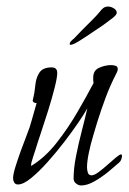

<svg xmlns="http://www.w3.org/2000/svg" viewBox="-20 -557 393 587"><path d="M228 10Q220 10 212.5 4Q205 -2 205 -11Q205 -42 212.5 -80Q220 -118 230 -156.5Q240 -195 247 -226Q239 -211 220 -183Q201 -155 176 -122.5Q151 -90 124.5 -60.5Q98 -31 74.5 -12Q51 7 35 7Q27 7 23.5 1Q20 -5 20 -12Q20 -24 27 -46.5Q34 -69 43.5 -95.5Q53 -122 62.5 -146Q72 -170 76 -186L92 -242H90Q87 -242 83.5 -244Q80 -246 80 -250Q80 -251 80.5 -252Q81 -253 81 -254Q86 -274 88 -296.5Q90 -319 100.5 -335Q111 -351 138 -351Q155 -351 155 -334Q155 -320 147 -288.5Q139 -257 127.5 -220Q116 -183 105 -150.5Q94 -118 89 -101Q87 -94 81 -76.5Q75 -59 75 -52L76 -50Q77 -50 79 -52Q119 -77 153.5 -121Q188 -165 216.5 -214Q245 -263 266 -303Q265 -308 265 -312Q265 -316 265 -320Q265 -342 283.5 -350Q302 -358 320 -358Q326 -358 333 -356Q340 -354 340 -346Q340 -342 338.5 -338.5Q337 -335 335 -331Q317 -296 303.5 -260Q290 -224 278 -186Q273 -169 265 -142.5Q257 -116 251.5 -89.5Q246 -63 246 -45Q246 -38 248.5 -29.5Q251 -21 260 -21Q268 -21 281 -30.5Q294 -40 308.5 -53Q323 -66 334.5 -75.5Q346 -85 350 -85Q353 -85 353 -80Q353 -77 351 -70.5Q349 -64 343 -59Q332 -49 312 -32.5Q292 -16 269.5 -3Q247 10 228 10ZM196 -420Q193 -420 193 -422Q193 -427 198 -432Q203 -437 206 -439Q215 -449 230 -464Q245 -479 261 -495Q277 -511 285 -521Q290 -528 296 -532.5Q302 -537 311 -537Q319 -537 328 -531.5Q337 -526 337 -518Q337 -511 320.5 -499Q304 -487 295 -480Q281 -471 260 -456.5Q239 -442 221 -431Q203 -420 196 -420Z"/></svg>

Font: Moon Dance
Style: Regular
Weight: 400
Designer: Robert E. Leuschke
Foundry: Robert E. Leuschke
Version: Version 1.010; ttfautohint (v1.8.3)